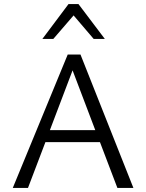

<svg xmlns="http://www.w3.org/2000/svg" viewBox="-20 -927 721 947"><path d="M473 -226H204L118 0H43L314 -658H377L638 0H559ZM343 -851 243 -735H189L318 -907H367L497 -735H442ZM450 -285 338 -580 226 -285Z"/></svg>

Font: LXGW Bright GB
Style: Regular
Weight: 400
Designer: Christian Thalmann (Catharsis Fonts)
Foundry: LXGW / Christian Thalmann (Catharsis Fonts) / Fontworks Inc.
Version: Version 5.510